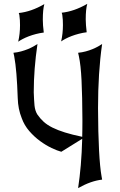

<svg xmlns="http://www.w3.org/2000/svg" viewBox="-20 -777 616 983"><path d="M48.8 -506.8Q69.3 -508.8 88.1 -513.9Q106.9 -519 122.8 -525.6Q138.7 -532.2 151.1 -539.1Q163.6 -545.9 171.9 -551.8Q152.8 -423.3 152.8 -304.2Q153.8 -283.2 154.5 -266.6Q155.3 -250 156.7 -236.6Q158.2 -223.1 161.6 -212.2Q165 -201.2 170.9 -191.4Q185.1 -170.4 203.4 -153.8Q221.7 -137.2 248.5 -123.8Q275.4 -110.4 312.3 -98.9Q349.1 -87.4 400.4 -76.7H400.9Q401.4 -94.7 401.6 -113Q401.9 -131.3 401.9 -149.9V-167Q401.4 -284.7 397.5 -364.7Q393.6 -444.8 383.8 -489.3L379.9 -506.8Q400.4 -508.8 419.2 -513.9Q438 -519 453.9 -525.6Q469.7 -532.2 482.2 -539.1Q494.6 -545.9 502.9 -551.8Q492.2 -478 487.1 -396.5Q481.9 -314.9 481.9 -223.6Q482.4 -94.7 487.1 -7.3Q491.7 80.1 500 126L502.9 142.6Q473.6 146 443.8 156.5Q414.1 167 379.9 186Q388.2 131.3 393.6 68.8Q398.9 6.3 400.9 -66.4L293.9 0Q273.4 -5.4 244.1 -19.3Q214.8 -33.2 185.1 -54.9Q155.3 -76.7 129.9 -106Q104.5 -135.3 91.3 -171.9Q72.3 -218.8 70.8 -274.4Q68.4 -345.7 64 -399.2Q59.6 -452.6 52.7 -489.3ZM418.9 -677.7Q418.9 -664.1 420.2 -647.7Q421.4 -631.3 423.8 -611.8Q403.8 -609.4 384 -604.2Q364.3 -599.1 346.9 -592.5Q329.6 -585.9 315.7 -578.6Q301.8 -571.3 293 -564.9Q302.2 -605 302.2 -648.9Q302.2 -662.1 301.5 -675.3Q300.8 -688.5 298.8 -701.7L295.9 -711.9Q358.9 -718.3 426.8 -757.3Q418.9 -729.5 418.9 -677.7ZM199.2 -676.3Q199.2 -662.6 200.4 -646.2Q201.7 -629.9 204.1 -610.4Q184.1 -607.9 164.3 -602.8Q144.5 -597.7 127.2 -591.1Q109.9 -584.5 95.9 -577.1Q82 -569.8 73.2 -563.5Q82.5 -603.5 82.5 -647.5Q82.5 -660.6 81.8 -673.8Q81.1 -687 79.1 -700.2L76.2 -710.4Q139.2 -716.8 207 -755.9Q199.2 -728 199.2 -676.3Z"/></svg>

Font: MedievalSharp
Style: Regular
Weight: 500
Version: Version 1.0